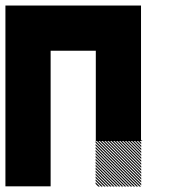

<svg xmlns="http://www.w3.org/2000/svg" viewBox="-20 -687 707 708"><path d="M500.8 -165.8 499.2 -167.5H500.8ZM500.8 -155 488.3 -167.5H494.2L500.8 -160.8ZM500.8 -144.2 477.5 -167.5H483.3L500.8 -150ZM500.8 -133.3 466.7 -167.5H472.5L500.8 -139.2ZM500.8 -122.5 455.8 -167.5H461.7L500.8 -128.3ZM500.8 -111.7 445 -167.5H450.8L500.8 -117.5ZM500.8 -100.8 434.2 -167.5H440L500.8 -106.7ZM500.8 -90 423.3 -167.5H429.2L500.8 -95.8ZM500.8 -79.2 412.5 -167.5H418.3L500.8 -85ZM500.8 -68.3 401.7 -167.5H407.5L500.8 -74.2ZM500.8 -57.5 390.8 -167.5H396.7L500.8 -63.3ZM500.8 -46.7 380 -167.5H385.8L500.8 -52.5ZM500.8 -35.8 369.2 -167.5H375L500.8 -41.7ZM500.8 -25 358.3 -167.5H364.2L500.8 -30.8ZM500.8 -14.2 347.5 -167.5H353.3L500.8 -20ZM500.8 -3.3 336.7 -167.5H342.5L500.8 -9.2ZM494.2 0.8 332.5 -160.8V-166.7L500 0.8ZM483.3 0.8 332.5 -150V-155.8L489.2 0.8ZM472.5 0.8 332.5 -139.2V-145L478.3 0.8ZM461.7 0.8 332.5 -128.3V-134.2L467.5 0.8ZM450.8 0.8 332.5 -117.5V-123.3L456.7 0.8ZM440 0.8 332.5 -106.7V-112.5L445.8 0.8ZM429.2 0.8 332.5 -95.8V-101.7L435 0.8ZM418.3 0.8 332.5 -85V-90.8L424.2 0.8ZM407.5 0.8 332.5 -74.2V-80L413.3 0.8ZM396.7 0.8 332.5 -63.3V-69.2L402.5 0.8ZM385.8 0.8 332.5 -52.5V-58.3L391.7 0.8ZM375 0.8 332.5 -41.7V-47.5L380.8 0.8ZM364.2 0.8 332.5 -30.8V-36.7L370 0.8ZM353.3 0.8 332.5 -20V-25.8L359.2 0.8ZM342.5 0.8 332.5 -9.2V-15L348.3 0.8ZM500.8 -167.5H505L500.8 -171.7ZM0 -166.7H166.7V0H0ZM333.3 -333.3H500V-166.7H333.3ZM0 -333.3H166.7V0H0ZM333.3 -500H500V-166.7H333.3ZM0 -500H166.7V-166.7H0ZM333.3 -666.7H500V-333.3H333.3ZM166.7 -666.7H500V-500H166.7ZM0 -666.7H333.3V-500H0ZM0 -666.7H166.7V-333.3H0Z"/></svg>

Font: 0xA000-Pixelated-Mono
Style: Pixelated-Mono
Weight: 400
Version: Version 0.1